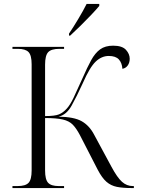

<svg xmlns="http://www.w3.org/2000/svg" viewBox="-20 -951 721 971"><path d="M329 -781Q350 -812 375.5 -854.5Q401 -897 418 -931H482V-921Q468 -904 442 -876.5Q416 -849 387 -820.5Q358 -792 335 -771H329ZM43 0V-10H69Q109 -10 124.5 -26.5Q140 -43 140 -89V-626Q140 -671 124.5 -687.5Q109 -704 70 -704H43V-714H304V-704H281Q239 -704 223.5 -687Q208 -670 208 -624V-364Q257 -364 278 -372.5Q299 -381 317 -401Q334 -419 352 -456.5Q370 -494 398 -557Q421 -610 441 -646.5Q461 -683 486.5 -701.5Q512 -720 552 -720Q598 -720 617 -699Q636 -678 636 -654Q636 -634 626 -620Q616 -606 599 -603Q597 -633 581 -650.5Q565 -668 530 -668Q494 -668 464 -639.5Q434 -611 399 -531Q368 -463 342 -416.5Q316 -370 276 -361Q354 -360 393 -338Q432 -316 456 -270L544 -107Q573 -53 597 -31.5Q621 -10 652 -10H657V0H645Q601 0 571 -6Q541 -12 518.5 -31.5Q496 -51 474 -93L384 -268Q366 -302 348 -320.5Q330 -339 298 -346.5Q266 -354 208 -354V-89Q208 -43 223.5 -26.5Q239 -10 277 -10H304V0Z"/></svg>

Font: Noto Serif Display Light
Style: Regular
Weight: 300
Designer: Monotype Design Team
Foundry: Monotype Imaging Inc.
Version: Version 2.009